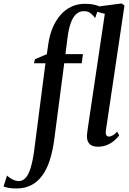

<svg xmlns="http://www.w3.org/2000/svg" viewBox="-148 -837 744 1109"><path d="M131 -583Q138.5 -635 156.5 -677.2Q174.5 -719.5 201.5 -750.5Q228.5 -781.5 264 -798.2Q299.5 -815 342 -815Q366 -815 386.5 -811.8Q407 -808.5 424.5 -801L401.5 -732.5Q392.5 -746 376.5 -759.5Q360.5 -773 336.5 -772.5Q311 -772.5 292.2 -755.8Q273.5 -739 261 -705Q248.5 -671 242 -619L230 -524.5H331L324 -471.5H223L165 -28.5Q156 38 139 90Q122 142 95.5 177.8Q69 213.5 32.5 232.5Q-4 251.5 -51.5 251.5Q-75.5 252 -94.2 248.8Q-113 245.5 -127.5 240.5L-107.5 177Q-101.5 183 -90.2 190.8Q-79 198.5 -65.8 203.8Q-52.5 209 -41.5 209Q-17 209 0 190.2Q17 171.5 29 132.8Q41 94 49 35.5L114.5 -471.5H48.5L53.5 -495L122.5 -524ZM463 -79.5Q461.5 -63 466.8 -55.5Q472 -48 481 -48Q490 -48 501.8 -54.2Q513.5 -60.5 529 -76.5L540.5 -55Q529.5 -40 511.8 -24.8Q494 -9.5 470.2 0.5Q446.5 10.5 416 10.5Q398 10.5 384 4.5Q370 -1.5 362 -15.5Q354 -29.5 354 -52Q354 -56.5 355 -64.2Q356 -72 357.2 -81.2Q358.5 -90.5 359.5 -99L457.5 -757.5L392 -774L397 -796.5L554.5 -817L571 -805.5Z"/></svg>

Font: Merriweather 96pt Medium
Style: Italic
Weight: 500
Italic angle: -7.8°
Version: Version 2.101